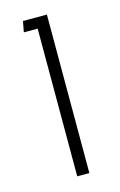

<svg xmlns="http://www.w3.org/2000/svg" viewBox="-82 -510 345 550"><g transform="rotate(-15 90.0 -235.0)"><path d="M114 0H78V-438H37L43 -470H114Z"/></g></svg>

Font: Kreadon
Style: Regular
Weight: 400
Designer: kohakuno
Foundry: StudioGnu
Version: Version 1.000;Glyphs 3.1.2 (3151)